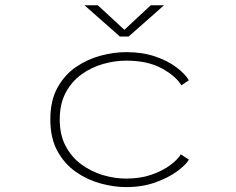

<svg xmlns="http://www.w3.org/2000/svg" viewBox="-20 -714 915 744"><path d="M469 11Q422 11 370.8 -2.8Q319.5 -16.5 275 -47.2Q230.5 -78 202.8 -128.2Q175 -178.5 175 -251Q175 -324.5 202.8 -374.5Q230.5 -424.5 275 -454.8Q319.5 -485 370.8 -498.5Q422 -512 469 -512Q532 -512 581 -495.2Q630 -478.5 663.2 -453.5Q696.5 -428.5 712 -403L683 -383.5Q660 -420.5 605.5 -449.8Q551 -479 469 -479Q424.5 -479 379 -466Q333.5 -453 295.5 -425.5Q257.5 -398 234.5 -354.8Q211.5 -311.5 211.5 -251Q211.5 -191 234.5 -147.8Q257.5 -104.5 295.5 -76.8Q333.5 -49 379 -35.5Q424.5 -22 469 -22Q524 -22 567.5 -37.2Q611 -52.5 640.2 -74.5Q669.5 -96.5 680.5 -116L712 -95.5Q701 -76 667.5 -51Q634 -26 583 -7.5Q532 11 469 11ZM307.5 -693.5H359L462 -598.5L564 -693.5H615.5L478.5 -572.5H444.5Z"/></svg>

Font: Trispace SemiExpanded Thin
Style: Regular
Weight: 100
Width: 6
Designer: Tyler Finck
Foundry: Etcetera Type Company
Version: Version 1.210; ttfautohint (v1.8.3)